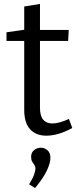

<svg xmlns="http://www.w3.org/2000/svg" viewBox="-20 -680 402 975"><path d="M215 9Q163 9 133 -23.5Q103 -56 103 -122V-485L116 -472H13V-516L117 -531L103 -515V-647L183 -660V-515L172 -528H329L326 -472H172L183 -485V-133Q183 -91 199.5 -72Q216 -53 246 -53Q264 -53 285 -59Q306 -65 330 -76L347 -30Q276 9 215 9ZM158 275 128 256Q147 225 153.5 205.5Q160 186 160 176Q160 165 154.5 157.5Q149 150 143.5 141Q138 132 138 117Q138 94 153.5 82Q169 70 187 70Q205 70 220.5 82.5Q236 95 236 122Q236 148 217.5 187Q199 226 158 275Z"/></svg>

Font: Bitter Thin
Style: Regular
Weight: 400
Version: Version 3.021